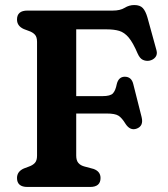

<svg xmlns="http://www.w3.org/2000/svg" viewBox="-20 -742 668 762"><path d="M428 -700Q457 -700 474.8 -711Q492.5 -722 513 -722Q535.5 -722 546.8 -710Q558 -698 565.5 -671.5L601 -542.5Q605.5 -526.5 596.8 -515.2Q588 -504 572 -501Q559 -499 547 -504.5Q535 -510 526.5 -529Q508 -572.5 490.8 -593Q473.5 -613.5 453 -619.5Q432.5 -625.5 404 -625.5H282.5V-360.5H387Q418 -360.5 428.2 -371.5Q438.5 -382.5 443.5 -408.5Q450.5 -436.5 474 -437.5Q502 -438 509 -408L542 -277.5Q551 -241 521 -231Q496.5 -223 478.5 -250Q464 -274 450.2 -282.8Q436.5 -291.5 403 -291.5H282.5V-124.5Q282.5 -105 291.2 -95Q300 -85 316 -81L351.5 -71.5Q379 -61.5 379 -35.5Q379 0 337.5 0H89Q47.5 0 47.5 -35.5Q47.5 -61.5 75 -73.5L95 -81Q109.5 -86 118.2 -95.2Q127 -104.5 127 -124V-576Q127 -595.5 118.2 -604.8Q109.5 -614 95 -619L75 -626.5Q47.5 -638.5 47.5 -664.5Q47.5 -700 89 -700Z"/></svg>

Font: Fraunces 9pt S100 SemiBold
Style: Regular
Weight: 600
Version: Version 1.000; ttfautohint (v1.8.3)